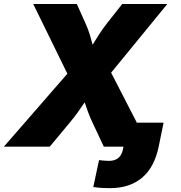

<svg xmlns="http://www.w3.org/2000/svg" viewBox="-46 -748 923 979"><path d="M-26.4 0 360.8 -444.8 335.9 -293.9 123.5 -727.5H345.7L388.2 -632.8Q403.3 -600.1 412.4 -569.6Q421.4 -539.1 428.5 -511.7Q435.5 -484.4 445.3 -460H385.7Q404.3 -484.4 421.1 -511.7Q438 -539.1 457.3 -569.6Q476.6 -600.1 502.4 -632.8L577.1 -727.5H807.1L461.9 -305.7L484.9 -446.8L714.8 0H483.4L424.8 -125Q411.1 -154.3 403.6 -175Q396 -195.8 390.4 -213.1Q384.8 -230.5 376 -249H402.3Q388.2 -230.5 376.5 -212.9Q364.7 -195.3 350.1 -174.6Q335.4 -153.8 311.5 -125L207.5 0ZM514.2 211.4Q492.2 211.4 472.2 210.2Q452.1 209 429.7 205.6L459 68.4Q468.8 69.8 484.1 71Q499.5 72.3 509.8 72.3Q540.5 72.3 558.6 56.4Q576.7 40.5 582 7.8L583.5 0H521.5L542 -122.6H788.1L763.7 -2.9Q742.2 104 679 157.7Q615.7 211.4 514.2 211.4Z"/></svg>

Font: Inter 17pt Black
Style: Italic
Weight: 900
Italic angle: -9.3988°
Version: Version 4.001;git-66647c0bb